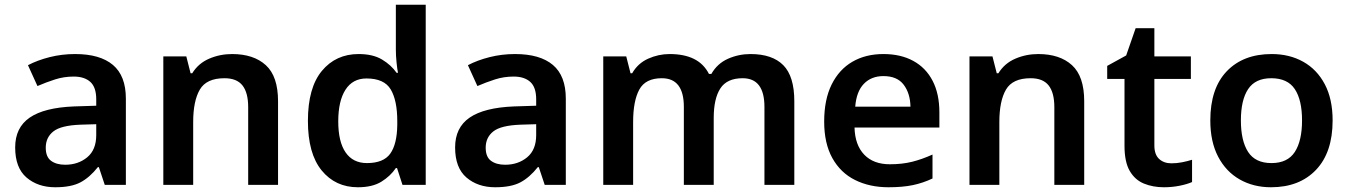

<svg xmlns="http://www.w3.org/2000/svg" viewBox="-20 -780 5691 810"><path d="M297 -552Q402 -552 456.5 -506Q511 -460 511 -364V0H422L397 -75H393Q358 -31 319 -10.5Q280 10 213 10Q140 10 92 -31Q44 -72 44 -158Q44 -242 105.5 -284Q167 -326 292 -331L386 -334V-361Q386 -412 361 -434.5Q336 -457 291 -457Q250 -457 212.5 -445Q175 -433 138 -417L98 -505Q138 -526 189.5 -539Q241 -552 297 -552ZM320 -254Q237 -251 205 -225.5Q173 -200 173 -157Q173 -118 195.5 -101.5Q218 -85 255 -85Q310 -85 348 -116.5Q386 -148 386 -210V-256Z M959 -552Q1050 -552 1101.5 -505Q1153 -458 1153 -353V0H1027V-328Q1027 -389 1003 -419.5Q979 -450 927 -450Q851 -450 823 -402Q795 -354 795 -265V0H669V-542H766L784 -471H791Q817 -513 862.5 -532.5Q908 -552 959 -552Z M1490 10Q1395 10 1337 -61Q1279 -132 1279 -270Q1279 -410 1338 -481Q1397 -552 1493 -552Q1553 -552 1591.5 -529Q1630 -506 1653 -473H1659Q1656 -487 1653 -516Q1650 -545 1650 -570V-760H1776V0H1678L1655 -71H1650Q1627 -37 1589 -13.5Q1551 10 1490 10ZM1528 -92Q1598 -92 1626.5 -132Q1655 -172 1656 -253V-269Q1656 -356 1628.5 -402.5Q1601 -449 1526 -449Q1468 -449 1437.5 -401.5Q1407 -354 1407 -268Q1407 -182 1438 -137Q1469 -92 1528 -92Z M2153 -552Q2258 -552 2312.5 -506Q2367 -460 2367 -364V0H2278L2253 -75H2249Q2214 -31 2175 -10.5Q2136 10 2069 10Q1996 10 1948 -31Q1900 -72 1900 -158Q1900 -242 1961.5 -284Q2023 -326 2148 -331L2242 -334V-361Q2242 -412 2217 -434.5Q2192 -457 2147 -457Q2106 -457 2068.5 -445Q2031 -433 1994 -417L1954 -505Q1994 -526 2045.5 -539Q2097 -552 2153 -552ZM2176 -254Q2093 -251 2061 -225.5Q2029 -200 2029 -157Q2029 -118 2051.5 -101.5Q2074 -85 2111 -85Q2166 -85 2204 -116.5Q2242 -148 2242 -210V-256Z M3146 -552Q3238 -552 3284.5 -505Q3331 -458 3331 -353V0H3205V-329Q3205 -450 3113 -450Q3047 -450 3019 -407Q2991 -364 2991 -282V0H2865V-329Q2865 -450 2772 -450Q2703 -450 2677 -402Q2651 -354 2651 -265V0H2525V-542H2622L2640 -471H2647Q2671 -513 2714.5 -532.5Q2758 -552 2805 -552Q2866 -552 2907.5 -531.5Q2949 -511 2971 -468H2981Q3006 -512 3051 -532Q3096 -552 3146 -552Z M3707 -552Q3780 -552 3833 -523Q3886 -494 3914.5 -439Q3943 -384 3943 -306V-242H3585Q3587 -168 3626 -127.5Q3665 -87 3734 -87Q3786 -87 3828 -97.5Q3870 -108 3914 -128V-27Q3874 -8 3831 1Q3788 10 3728 10Q3649 10 3587.5 -20.5Q3526 -51 3491.5 -113Q3457 -175 3457 -267Q3457 -360 3488.5 -423.5Q3520 -487 3576 -519.5Q3632 -552 3707 -552ZM3707 -459Q3656 -459 3624.5 -426.5Q3593 -394 3588 -330H3821Q3820 -386 3792.5 -422.5Q3765 -459 3707 -459Z M4360 -552Q4451 -552 4502.5 -505Q4554 -458 4554 -353V0H4428V-328Q4428 -389 4404 -419.5Q4380 -450 4328 -450Q4252 -450 4224 -402Q4196 -354 4196 -265V0H4070V-542H4167L4185 -471H4192Q4218 -513 4263.5 -532.5Q4309 -552 4360 -552Z M4922 -91Q4945 -91 4967.5 -95.5Q4990 -100 5009 -106V-12Q4989 -3 4957 3.5Q4925 10 4890 10Q4844 10 4806 -5.5Q4768 -21 4746 -59Q4724 -97 4724 -165V-447H4651V-502L4731 -546L4771 -661H4850V-542H5004V-447H4850V-166Q4850 -128 4870 -109.5Q4890 -91 4922 -91Z M5602 -272Q5602 -137 5532 -63.5Q5462 10 5342 10Q5268 10 5210 -23Q5152 -56 5119 -119Q5086 -182 5086 -272Q5086 -407 5155.5 -479.5Q5225 -552 5345 -552Q5420 -552 5478 -519.5Q5536 -487 5569 -424.5Q5602 -362 5602 -272ZM5215 -272Q5215 -186 5245.5 -139Q5276 -92 5344 -92Q5412 -92 5442.5 -139Q5473 -186 5473 -272Q5473 -358 5442.5 -404Q5412 -450 5343 -450Q5276 -450 5245.5 -404Q5215 -358 5215 -272Z"/></svg>

Font: Noto Sans Hanifi Rohingya SemiBold
Style: Regular
Weight: 600
Version: Version 2.101